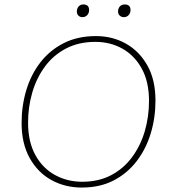

<svg xmlns="http://www.w3.org/2000/svg" viewBox="-20 -832 758 862"><path d="M347 10Q272 10 211 -23.5Q150 -57 113.5 -122Q77 -187 77 -280Q77 -357 98 -427Q119 -497 161 -551.5Q203 -606 265.5 -638Q328 -670 411 -670Q485 -670 545.5 -636Q606 -602 642 -537.5Q678 -473 678 -380Q678 -304 657 -234Q636 -164 594 -109Q552 -54 490.5 -22Q429 10 347 10ZM349 -16Q423 -16 479 -45.5Q535 -75 573 -126.5Q611 -178 630 -243Q649 -308 649 -379Q649 -464 617 -523Q585 -582 530.5 -613Q476 -644 408 -644Q334 -644 277 -614.5Q220 -585 182 -533.5Q144 -482 125 -417Q106 -352 106 -281Q106 -196 138.5 -136.5Q171 -77 226.5 -46.5Q282 -16 349 -16ZM536 -755Q525 -755 517.5 -762Q510 -769 510 -780Q510 -794 518 -803Q526 -812 540 -812Q566 -812 566 -787Q566 -773 557.5 -764Q549 -755 536 -755ZM350 -755Q339 -755 332 -762Q325 -769 325 -780Q325 -794 333 -803Q341 -812 354 -812Q380 -812 380 -787Q380 -773 371.5 -764Q363 -755 350 -755Z"/></svg>

Font: Work Sans ExtraLight
Style: Italic
Weight: 200
Italic angle: -13°
Designer: Wei Huang
Foundry: Wei Huang
Version: Version 2.012; ttfautohint (v1.8.3)